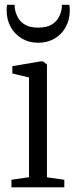

<svg xmlns="http://www.w3.org/2000/svg" viewBox="-20 -804 320 824"><path d="M29 0V-32.5L104.5 -43.5V-471.5L33 -488.5V-520L153.5 -540.5H164.5L181.5 -527V-43L256 -32.5V0ZM144 -620.5Q104.5 -620.5 74 -638.5Q43.5 -656.5 26 -688Q8.5 -719.5 8.5 -760Q8.5 -766 9 -771.8Q9.5 -777.5 10.5 -783.5H42.5Q42.5 -780 43 -775.5Q43.5 -771 44 -766Q47 -746.5 57.5 -727.8Q68 -709 89 -697.2Q110 -685.5 144 -685.5Q178.5 -685.5 199.5 -697.2Q220.5 -709 231 -727.8Q241.5 -746.5 244.5 -766Q245.5 -771 245.5 -775.5Q245.5 -780 245.5 -783.5H277.5Q278.5 -777.5 279 -771.8Q279.5 -766 279.5 -760Q279.5 -719.5 262.2 -688Q245 -656.5 214.2 -638.5Q183.5 -620.5 144 -620.5Z"/></svg>

Font: Merriweather 72pt Light
Style: Regular
Weight: 300
Version: Version 2.100